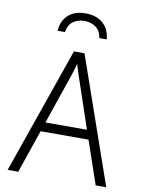

<svg xmlns="http://www.w3.org/2000/svg" viewBox="-100 -1006 800 1074"><g transform="rotate(10 300.0 -469.0)"><path d="M436 -245H164L80 0H20L270 -717H330L580 0H520ZM418 -298 332 -552Q314 -603 300 -652Q289 -607 269 -552L182 -298ZM439 -815H397Q391 -855 364.5 -875Q338 -895 299 -895Q261 -895 234.5 -875.5Q208 -856 202 -815H160Q164 -872 200 -905Q236 -938 297 -938Q360 -938 397 -905.5Q434 -873 439 -815Z"/></g></svg>

Font: Noto Sans Mono UI Light
Style: Regular
Weight: 300
Monospace: yes
Designer: Monotype Design team
Foundry: Monotype Imaging Inc.
Version: Version 1.000